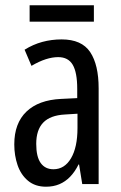

<svg xmlns="http://www.w3.org/2000/svg" viewBox="-20 -696 456 726"><path d="M213 -547Q289 -547 321 -499Q353 -451 353 -362V0H291L279 -74H277Q263 -46 245 -27.5Q227 -9 204.5 0.5Q182 10 154 10Q113 10 86 -12.5Q59 -35 46.5 -71.5Q34 -108 34 -150Q34 -230 80 -274Q126 -318 211 -322L272 -325V-360Q272 -422 255 -451Q238 -480 200 -480Q178 -480 153 -472Q128 -464 99 -447L73 -508Q105 -528 140 -537.5Q175 -547 213 -547ZM225 -263Q170 -260 143.5 -232.5Q117 -205 117 -152Q117 -103 134 -79.5Q151 -56 182 -56Q224 -56 248.5 -97.5Q273 -139 273 -212V-266ZM335 -676V-614H92V-676Z"/></svg>

Font: Noto Sans Khmer ExtraCondensed
Style: Regular
Weight: 400
Width: 2
Designer: Danh Hong and the Monotype Design Team
Foundry: Monotype Imaging Inc.
Version: Version 2.004